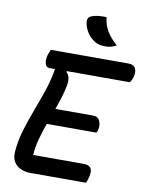

<svg xmlns="http://www.w3.org/2000/svg" viewBox="-100 -1006 829 1077"><g transform="rotate(10 315.0 -467.5)"><path d="M145 0Q119 0 94 -11Q69 -22 54.5 -45.5Q40 -69 44 -108Q49 -168 67 -227.5Q85 -287 108 -347.5Q131 -408 152 -470Q173 -532 184 -598H152Q133 -598 127.5 -619Q122 -640 129 -666Q133 -678 136 -685.5Q139 -693 142 -700H584Q614 -700 624 -681Q634 -662 627 -635Q622 -614 610 -598H252L249 -593Q277 -571 265 -513Q258 -479 247.5 -445.5Q237 -412 225 -378H439Q468 -378 478 -355Q488 -332 482 -307Q481 -300 478.5 -295.5Q476 -291 474 -287H192Q175 -240 162.5 -194Q150 -148 147 -102H435Q493 -102 479 -40Q476 -28 473 -18Q470 -8 465 0ZM418 -935Q423 -890 444 -855.5Q465 -821 502 -789Q475 -772 439 -772Q401 -772 378 -787Q350 -805 333.5 -831.5Q317 -858 313 -886Q309 -913 330 -923Q360 -937 418 -935Z"/></g></svg>

Font: Recursive Mn Csl St Med
Style: Italic
Weight: 500
Italic angle: -15°
Monospace: yes
Version: Version 1.079;hotconv 1.0.112;makeotfexe 2.5.65598; ttfautoh